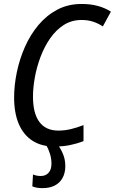

<svg xmlns="http://www.w3.org/2000/svg" viewBox="-20 -745 591 989"><path d="M261.2 9.8Q193.8 9.8 147.5 -20Q101.1 -49.8 76.9 -106.2Q52.7 -162.6 52.7 -243.2Q52.7 -305.7 66.7 -373Q80.6 -440.4 108.2 -502.9Q135.7 -565.4 177.5 -615.5Q219.2 -665.5 274.9 -695.1Q330.6 -724.6 400.4 -724.6Q445.3 -724.6 482.4 -714.8Q519.5 -705.1 551.3 -685.1L509.8 -608.9Q486.3 -624.5 459.5 -633.3Q432.6 -642.1 400.4 -642.1Q349.1 -642.1 308.8 -616.5Q268.6 -590.8 238.8 -548.1Q209 -505.4 189.2 -453.1Q169.4 -400.9 159.7 -347.4Q149.9 -293.9 149.9 -247.6Q149.9 -160.6 183.1 -116.5Q216.3 -72.3 280.8 -72.3Q313.5 -72.3 345.7 -80.1Q377.9 -87.9 410.2 -100.6V-18.1Q377.9 -5.4 341.3 2.2Q304.7 9.8 261.2 9.8ZM199.2 224.1Q182.6 224.1 169.4 221.7Q156.2 219.2 146.5 214.8L149.9 153.8Q158.2 157.2 168.2 159.4Q178.2 161.6 189.9 161.6Q214.8 161.6 230 145.3Q245.1 128.9 245.1 97.7Q245.1 71.8 237.3 46.9Q229.5 22 216.8 0H276.9Q292.5 19.5 304.4 48.1Q316.4 76.7 316.4 110.4Q316.4 146 302.2 171.6Q288.1 197.3 262 210.7Q235.8 224.1 199.2 224.1Z"/></svg>

Font: Open Sans SemiCondensed Medium
Style: Italic
Weight: 500
Width: 4
Italic angle: -12°
Designer: Monotype Design Team
Foundry: Monotype Imaging Inc.
Version: Version 3.000